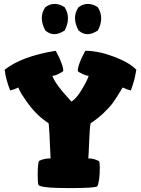

<svg xmlns="http://www.w3.org/2000/svg" viewBox="-20 -962 720 983"><path d="M4 -605Q91 -674 265 -702Q266 -702 285 -663Q304 -620 304 -600Q304 -595 279 -583Q261 -574 248 -574Q262 -531 346 -442Q370 -456 398 -502Q426 -548 434 -574Q422 -574 403 -583Q379 -594 378 -599Q378 -621 397 -663Q416 -702 417 -702Q482 -702 561.5 -672.5Q641 -643 678 -605Q671 -566 667 -552Q658 -520 650 -499Q631 -503 608 -514Q603 -506 584.5 -476Q566 -446 553 -429Q540 -412 510.5 -383.5Q481 -355 444 -331Q439 -308 436.5 -237Q434 -166 432 -151Q461 -151 487 -137Q491 -130 491 -105Q491 -34 478 -8Q466 1 336 1Q188 1 177 -15Q173 -25 173 -65Q173 -131 181 -139Q206 -151 239 -151Q232 -315 229 -331Q170 -369 125.5 -429.5Q81 -490 74 -514Q51 -503 32 -499Q23 -521 14 -553Q8 -572 4 -605ZM194 -870Q194 -899 212 -925Q235 -942 260 -942Q285 -942 311 -925Q328 -898 328 -868Q328 -838 311 -806Q282 -787 258 -787Q234 -787 212 -806Q194 -840 194 -870ZM364 -870Q364 -899 382 -925Q405 -942 430 -942Q455 -942 481 -925Q498 -898 498 -868Q498 -838 481 -806Q452 -787 428 -787Q404 -787 382 -806Q364 -840 364 -870Z"/></svg>

Font: Gorditas
Style: Bold
Weight: 700
Designer: Gustavo Dipre (gbrenda1987@gmail.com)
Foundry: Gustavo Dipre (gbrenda1987@gmail.com)
Version: Version 001.001